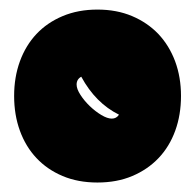

<svg xmlns="http://www.w3.org/2000/svg" viewBox="-20 -529 412 405"><path d="M215.8 -278.8Q225.6 -278.8 231 -287.1Q181.6 -311.5 151.4 -367.2Q141.6 -361.8 141.6 -350.6Q141.6 -341.3 149.7 -328.9Q157.7 -316.4 169.4 -305.2Q181.2 -293.9 193.8 -286.4Q206.5 -278.8 215.8 -278.8ZM9.8 -326.7Q9.8 -366.2 22 -399.7Q34.2 -433.1 56.9 -457.3Q79.6 -481.4 112.3 -495.1Q145 -508.8 185.5 -508.8Q226.1 -508.8 258.5 -495.1Q291 -481.4 314 -457.3Q336.9 -433.1 349.4 -399.7Q361.8 -366.2 361.8 -326.7Q361.8 -286.6 349.6 -253.2Q337.4 -219.7 314.5 -195.6Q291.5 -171.4 259 -157.7Q226.6 -144 185.5 -144Q144.5 -144 112.1 -157.7Q79.6 -171.4 56.9 -195.6Q34.2 -219.7 22 -253.2Q9.8 -286.6 9.8 -326.7Z"/></svg>

Font: Modak sl
Style: Regular
Weight: 400
Designer: Sarang Kulkarni, Maithili Shingre, Noopur Datye
Foundry: Ek Type
Version: Version 1.036;PS Version 1.000;hotconv 1.0.79;makeotf.lib2.5